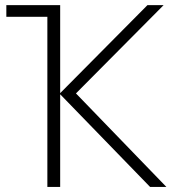

<svg xmlns="http://www.w3.org/2000/svg" viewBox="-20 -734 685 754"><path d="M622.6 -713.9 278.3 -367.2 633.3 0H569.3L216.3 -363.8V0H166V-668H4.9V-713.9H216.3V-368.2L559.1 -713.9Z"/></svg>

Font: Open Sans Light
Style: Regular
Weight: 300
Designer: Monotype Design Team
Foundry: Monotype Imaging Inc.
Version: Version 3.000; ttfautohint (v1.8.4)